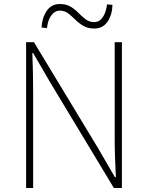

<svg xmlns="http://www.w3.org/2000/svg" viewBox="-20 -936 736 956"><path d="M110 0V-726H149L469 -197L552 -54H557Q554 -107 552.5 -157.5Q551 -208 551 -259V-726H587V0H547L228 -529L145 -672H141Q143 -621 144 -573Q145 -525 145 -473V0ZM449 -794Q417 -794 394.5 -807.5Q372 -821 354.5 -838.5Q337 -856 319.5 -869.5Q302 -883 278 -883Q253 -883 235.5 -859.5Q218 -836 214 -796L187 -799Q189 -846 212 -881Q235 -916 278 -916Q310 -916 332 -902.5Q354 -889 371.5 -871Q389 -853 407 -839.5Q425 -826 449 -826Q475 -826 491.5 -850Q508 -874 513 -914L540 -912Q539 -864 516 -829Q493 -794 449 -794Z"/></svg>

Font: Shanggu Sans SC VF
Style: Regular
Weight: 250
Designer: GuiWonder
Version: Version 1.021